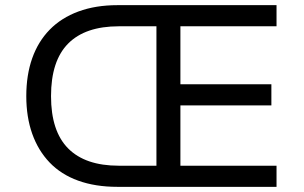

<svg xmlns="http://www.w3.org/2000/svg" viewBox="-20 -725 1180 745"><path d="M436 0Q350 0 283.5 -24Q217 -48 172.5 -94.5Q128 -141 105 -206Q82 -271 82 -352Q82 -434 105 -499Q128 -564 173 -610Q218 -656 284.5 -680.5Q351 -705 436 -705H1053V-623H680V-398H1033V-316H680V-82H1053V0ZM441 -82H587V-623H441Q311 -623 244.5 -556Q178 -489 178 -352Q178 -216 244.5 -149Q311 -82 441 -82Z"/></svg>

Font: Nunito Sans 6pt
Style: Regular
Weight: 400
Version: Version 3.101;gftools[0.9.27]